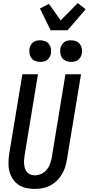

<svg xmlns="http://www.w3.org/2000/svg" viewBox="-20 -1216 575 1244"><path d="M205 8Q176 8 148.5 2Q121 -4 99 -19.5Q77 -35 62 -58Q47 -81 40.5 -108Q34 -135 35 -164Q36 -193 40 -222L125 -735H226L139 -207Q137 -193 136 -178.5Q135 -164 136.5 -150Q138 -136 142.5 -123Q147 -110 156 -100Q165 -90 178 -85Q191 -80 206 -80Q226 -80 246.5 -89Q267 -98 281.5 -115Q296 -132 303.5 -152.5Q311 -173 315 -193L404 -735H505L413 -179Q409 -154 401 -130Q393 -106 379.5 -84Q366 -62 346.5 -43.5Q327 -25 303.5 -13Q280 -1 255 3.5Q230 8 205 8ZM441 -815Q424 -815 408.5 -821Q393 -827 383.5 -839.5Q374 -852 371.5 -868.5Q369 -885 371 -902Q373 -913 379.5 -924Q386 -935 395.5 -942.5Q405 -950 417 -952.5Q429 -955 440 -955Q457 -955 472.5 -949Q488 -943 497.5 -930.5Q507 -918 510 -901.5Q513 -885 510 -868Q508 -857 501.5 -846Q495 -835 485.5 -827.5Q476 -820 464 -817.5Q452 -815 441 -815ZM241 -815Q224 -815 208.5 -821Q193 -827 183.5 -839.5Q174 -852 171.5 -868.5Q169 -885 171 -902Q173 -913 179.5 -924Q186 -935 195.5 -942.5Q205 -950 217 -952.5Q229 -955 240 -955Q257 -955 272.5 -949Q288 -943 297.5 -930.5Q307 -918 310 -901.5Q313 -885 310 -868Q308 -857 301.5 -846Q295 -835 285.5 -827.5Q276 -820 264 -817.5Q252 -815 241 -815ZM308 -1020 239 -1161 297 -1191 373 -1084 484 -1196 535 -1156 418 -1020Z"/></svg>

Font: Iosevka Term Curly Semibold
Style: Italic
Weight: 600
Italic angle: -9°
Designer: Belleve Invis
Foundry: Belleve Invis
Version: Version 32.3.0